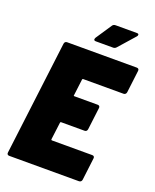

<svg xmlns="http://www.w3.org/2000/svg" viewBox="-160 -971 856 1062"><g transform="rotate(20 268.0 -440.0)"><path d="M504 -539H266Q261 -539 261 -534L249 -438Q247 -433 253 -433H391Q397 -433 400.5 -429Q404 -425 403 -418L387 -288Q386 -281 382 -277Q378 -273 371 -273H233Q228 -273 228 -268L215 -166Q215 -161 220 -161H457Q464 -161 467.5 -157Q471 -153 470 -146L454 -15Q453 -8 448.5 -4Q444 0 437 0H27Q20 0 16.5 -4Q13 -8 14 -15L97 -685Q98 -692 102 -696Q106 -700 113 -700H523Q530 -700 533.5 -696Q537 -692 536 -685L520 -554Q519 -547 514.5 -543Q510 -539 504 -539ZM249 -767Q249 -771 252 -777L314 -870Q320 -880 333 -880H458Q469 -880 469 -873Q469 -867 464 -862L381 -768Q373 -759 363 -759H261Q249 -759 249 -767Z"/></g></svg>

Font: Barlow Semi Condensed Black
Style: Italic
Weight: 900
Width: 4
Italic angle: -7°
Designer: Jeremy Tribby
Foundry: Tribby Type
Version: Version 1.408